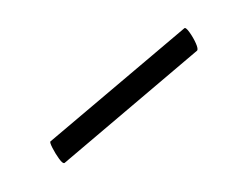

<svg xmlns="http://www.w3.org/2000/svg" viewBox="-27 -356 377 291"><g transform="rotate(-30 161.5 -211.0)"><path d="M32 -168Q29 -168 28 -177.5Q27 -187 27.5 -197Q28 -207 30 -207L291 -254Q294 -255 295 -245Q296 -235 295 -225.5Q294 -216 291 -215Z"/></g></svg>

Font: Cormorant Infant Light
Style: Regular
Weight: 300
Designer: Christian Thalmann (Catharsis Fonts)
Foundry: Catharsis Fonts
Version: Version 4.001